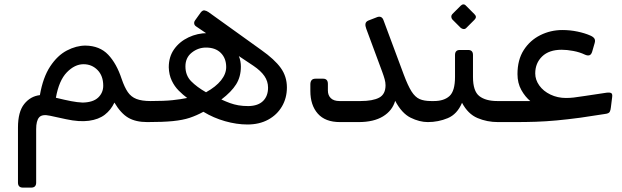

<svg xmlns="http://www.w3.org/2000/svg" viewBox="-20 -555 2836 876"><path d="M85 301Q62 301 62 278V27Q62 -45 90.5 -80.5Q119 -116 162 -121Q176 -202 209 -252Q242 -302 285 -324.5Q328 -347 370 -347Q435 -346 473.5 -305.5Q512 -265 535 -195Q548 -157 563 -135Q578 -113 602.5 -103.5Q627 -94 667 -94Q682 -94 682 -79V-28Q682 2 652 2Q599 2 565 -18Q531 -38 502 -87Q486 -53 458 -31.5Q430 -10 386 -4Q342 2 282 -11L208 -27Q172 -35 158.5 -19.5Q145 -4 145 34V278Q145 301 122 301ZM357 -87Q405 -88 428 -110Q451 -132 451 -164Q451 -209 425 -235.5Q399 -262 361 -262Q321 -262 285 -225Q249 -188 235 -109Q276 -99 304.5 -93.5Q333 -88 357 -87Z M1109 13Q1060 13 1007 -2Q954 -17 908 -45Q877 -28 845.5 -17.5Q814 -7 769 -2.5Q724 2 652 2Q637 2 637 -13V-64Q637 -94 667 -94Q730 -94 767.5 -98Q805 -102 834 -108Q815 -122 795.5 -141.5Q776 -161 763.5 -187.5Q751 -214 750 -248Q750 -296 774.5 -330.5Q799 -365 840 -384.5Q881 -404 928 -404Q939 -404 951 -402Q963 -400 972 -396L970 -370L874 -435Q867 -440 866 -447.5Q865 -455 870 -462L895 -497Q904 -509 913 -507.5Q922 -506 931 -500L1172 -327Q1233 -284 1261 -245Q1289 -206 1289 -156Q1289 -108 1266.5 -69.5Q1244 -31 1203.5 -9Q1163 13 1109 13ZM920 -134Q965 -159 988.5 -188.5Q1012 -218 1012 -249Q1012 -289 987.5 -313.5Q963 -338 920 -338Q884 -338 855 -315Q826 -292 826 -252Q826 -211 852 -184.5Q878 -158 920 -134ZM1114 -71Q1158 -72 1180.5 -94.5Q1203 -117 1203 -155Q1203 -184 1186.5 -208Q1170 -232 1136 -255L1025 -329L1046 -342Q1061 -321 1070 -298.5Q1079 -276 1079 -251Q1079 -205 1057.5 -170.5Q1036 -136 990 -101Q1012 -91 1030 -84.5Q1048 -78 1068 -74.5Q1088 -71 1114 -71Z M1531 2Q1464 2 1430 -36.5Q1396 -75 1396 -140V-170Q1396 -182 1401.5 -189Q1407 -196 1420 -196H1454Q1465 -196 1470.5 -190Q1476 -184 1476 -172V-142Q1476 -120 1489.5 -107Q1503 -94 1529 -94H1625Q1681 -94 1710 -109.5Q1739 -125 1739 -166Q1739 -179 1735 -193.5Q1731 -208 1724 -227L1651 -424Q1646 -437 1647.5 -446.5Q1649 -456 1660 -461L1696 -475Q1709 -481 1717.5 -477.5Q1726 -474 1730 -462L1822 -215Q1841 -164 1857.5 -138Q1874 -112 1894.5 -103Q1915 -94 1947 -94Q1962 -94 1962 -79V-28Q1962 2 1932 2Q1894 2 1853.5 -18Q1813 -38 1783 -95Q1770 -50 1727.5 -24Q1685 2 1616 2Z M1932 2Q1917 2 1917 -14V-64Q1917 -94 1947 -94H1960Q2006 -94 2031 -117Q2056 -140 2056 -204V-304Q2056 -327 2078 -327H2116Q2138 -327 2138 -304V-204Q2138 -139 2167 -116.5Q2196 -94 2249 -94H2267Q2282 -94 2282 -79V-28Q2282 2 2252 2Q2202 2 2158.5 -16.5Q2115 -35 2088 -86Q2066 -34 2023 -16Q1980 2 1932 2ZM2107 -427Q2102 -422 2095 -422.5Q2088 -423 2082 -428L2044 -466Q2039 -472 2039 -479Q2039 -486 2044 -491L2082 -529Q2088 -535 2094.5 -535Q2101 -535 2106 -529L2144 -491Q2158 -478 2145 -465Z M2255 2Q2243 2 2240 -5.5Q2237 -13 2237 -20V-71Q2237 -85 2245 -89.5Q2253 -94 2267 -94H2464L2450 -66Q2426 -72 2401 -92.5Q2376 -113 2358.5 -144.5Q2341 -176 2341 -217Q2341 -282 2369.5 -326.5Q2398 -371 2445 -394.5Q2492 -418 2546 -418Q2581 -418 2614.5 -411Q2648 -404 2673 -393Q2687 -387 2692 -379Q2697 -371 2693 -358L2682 -320Q2678 -306 2669.5 -303Q2661 -300 2648 -306Q2625 -317 2596 -322.5Q2567 -328 2543 -328Q2485 -328 2453.5 -297.5Q2422 -267 2422 -220Q2422 -191 2440.5 -165Q2459 -139 2491.5 -123.5Q2524 -108 2562 -108Q2581 -108 2597.5 -110Q2614 -112 2647 -117L2747 -132Q2763 -134 2769 -130Q2775 -126 2773 -112L2767 -64Q2766 -53 2762 -45Q2758 -37 2740 -35L2628 -18Q2568 -10 2519 -5.5Q2470 -1 2425 0.5Q2380 2 2329 2Z"/></svg>

Font: Rubik
Style: Italic
Weight: 400
Italic angle: -12°
Designer: Hubert and Fischer
Foundry: Hubert and Fischer
Version: Version 2.300;gftools[0.9.30]